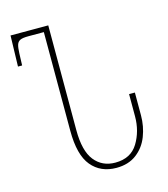

<svg xmlns="http://www.w3.org/2000/svg" viewBox="-109 -800 785 895"><g transform="rotate(-15 284.0 -352.0)"><path d="M179 -213V-689H104Q77 -689 65 -683.5Q53 -678 48.5 -664.5Q44 -651 43 -623L41 -565H21L25 -714H207V-208Q207 -108 244 -61.5Q281 -15 344 -15Q419 -15 453.5 -71.5Q488 -128 488 -200V-307H516V-197Q516 -144 497.5 -96.5Q479 -49 440 -19.5Q401 10 343 10Q267 10 223 -43Q179 -96 179 -213Z"/></g></svg>

Font: Noto Serif Georgian Thin Cond
Style: Regular
Weight: 250
Width: 3
Designer: Monotype Design team
Foundry: Monotype Imaging Inc.
Version: Version 1.000